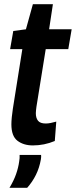

<svg xmlns="http://www.w3.org/2000/svg" viewBox="-20 -680 360 911"><path d="M247 -103 240 -11Q190 10 136 10Q92 10 63 -12Q34 -34 34 -90Q34 -104 36 -124.5Q38 -145 41 -164L86 -447H28L43 -533L103 -541L136 -660H231L213 -541H320L304 -447H197L153 -174Q152 -165 151 -157.5Q150 -150 150 -143Q150 -120 160.5 -107Q171 -94 197 -94Q208 -94 220.5 -96.5Q233 -99 247 -103ZM73 55H175Q176 64 174 76Q167 116 150.5 149.5Q134 183 109 211H25Q45 178 56 147Q67 116 71 86Q74 70 73 55Z"/></svg>

Font: Georama SemiCondensed SemiBold
Style: Italic
Weight: 600
Width: 4
Italic angle: -9°
Designer: Jean-Baptiste Levee
Foundry: Production Type
Version: Version 1.000